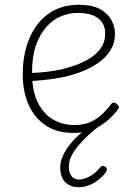

<svg xmlns="http://www.w3.org/2000/svg" viewBox="-20 -539 566 803"><path d="M288 17Q217 17 169.5 -15.5Q122 -48 98.5 -103.5Q75 -159 75 -228Q75 -294 91.5 -347.5Q108 -401 138.5 -439.5Q169 -478 212 -498.5Q255 -519 309 -519Q365 -519 398 -501Q431 -483 446 -455Q461 -427 461 -398Q461 -360 442.5 -329.5Q424 -299 391 -276Q358 -253 313.5 -236.5Q269 -220 217 -211.5Q165 -203 108 -200L109 -234Q154 -235 199.5 -242Q245 -249 285 -262.5Q325 -276 355.5 -295Q386 -314 403 -339.5Q420 -365 420 -398Q420 -440 390.5 -462.5Q361 -485 305 -485Q269 -485 235 -471Q201 -457 174 -426.5Q147 -396 130.5 -349.5Q114 -303 114 -236Q114 -157 139 -108.5Q164 -60 204 -38Q244 -16 290 -16Q334 -16 363.5 -31Q393 -46 413 -67Q433 -88 447 -106Q452 -111 457 -110Q462 -109 468 -105Q473 -101 476 -95.5Q479 -90 475 -84Q462 -65 436.5 -41Q411 -17 374 0Q337 17 288 17ZM309 244Q274 244 253 223Q232 202 232 161Q232 138 242 115Q252 92 269.5 69Q287 46 311 24.5Q335 3 364 -19L398 -18V-14Q373 5 350 26Q327 47 308.5 69Q290 91 279 113Q268 135 268 159Q268 184 279.5 198Q291 212 311 212Q329 212 353.5 199.5Q378 187 398 162Q404 155 409.5 154.5Q415 154 419 158Q427 163 427 169Q427 175 422 182Q409 200 390 214.5Q371 229 350 236.5Q329 244 309 244Z"/></svg>

Font: Playwrite NG Modern Thin
Style: Regular
Weight: 250
Designer: Veronika Burian, José Scaglione
Foundry: TypeTogether
Version: Version 1.002